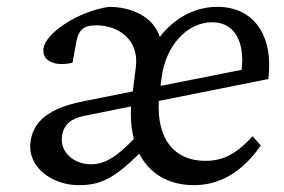

<svg xmlns="http://www.w3.org/2000/svg" viewBox="-20 -532 831 561"><path d="M210 9C275 9 313 -11 387 -83C417 -24 473 9 547 9C622 9 688 -29 742 -107L718 -134C668 -79 628 -62 580 -62C492 -62 438 -122 444 -237L764 -301C780 -429 721 -512 615 -512C548 -512 488 -478 447 -424C428 -483 365 -512 298 -512C209 -499 113 -436 107 -390C102 -351 146 -337 192 -349L200 -393C207 -440 217 -458 262 -458C326 -458 387 -416 377 -336L368 -265L223 -236C124 -216 76 -178 69 -116C60 -43 133 9 210 9ZM161 -133C165 -168 189 -186 224 -193L363 -221C361 -186 364 -154 371 -126C322 -74 286 -52 246 -52C195 -52 155 -88 161 -133ZM449 -281 452 -304C463 -397 526 -467 600 -467C663 -467 696 -413 686 -328Z"/></svg>

Font: TPK Tissa Web
Style: Italic
Weight: 400
Italic angle: -7°
Designer: Jacques Le Bailly, Suppakit Chalermlarp | Katatrad Co.,Ltd.
Foundry: Jacques Le Bailly, Cadson Demak Co.,Ltd.
Version: Version 5.000;Glyphs 3.1.2 (3151)